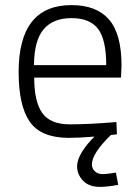

<svg xmlns="http://www.w3.org/2000/svg" viewBox="-20 -530 544 752"><path d="M454 -226H114Q114 -132 145.5 -87.5Q177 -43 253 -43Q330 -43 436 -52L438 -4L414 -1Q340 71 340 114Q340 130 351.5 141Q363 152 383 152Q393 152 410.5 149.5Q428 147 434 146L443 194Q399 202 372 202Q328 202 305 177.5Q282 153 282 122Q282 95 302 63.5Q322 32 350 5Q290 10 247 10Q139 9 96 -54Q53 -117 53 -248Q53 -510 260 -510Q358 -510 407 -453.5Q456 -397 456 -273ZM396 -275Q396 -375 364 -417Q332 -459 260 -459Q188 -459 151 -415.5Q114 -372 113 -275Z"/></svg>

Font: Cairo Light
Style: Regular
Weight: 300
Designer: Mohamed Gaber, Accademia di Belle Arti di Urbino and others
Foundry: Kief Type Foundry, Accademia di Belle Arti di Urbino and others
Version: Version 3.011